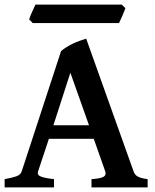

<svg xmlns="http://www.w3.org/2000/svg" viewBox="-20 -810 668 830"><path d="M364.7 -268.6 284.2 -495.6 210.9 -268.6ZM191.4 -210 144.5 -68.8Q139.6 -53.7 156.5 -46.9Q173.3 -40 213.4 -35.6V0H0V-35.6Q33.2 -41.5 51 -47.9Q68.8 -54.2 73.7 -68.8L244.1 -589.4Q255.9 -599.1 269.3 -607.4Q282.7 -615.7 297.1 -622.3Q311.5 -628.9 325.7 -634Q339.8 -639.2 352.5 -643.1L557.6 -68.8Q560.1 -62 564 -56.6Q567.9 -51.3 574.7 -47.4Q581.5 -43.5 592 -40.5Q602.5 -37.6 618.2 -35.6V0H375.5V-35.6Q413.6 -38.1 427 -45.4Q440.4 -52.7 435.1 -68.8L385.3 -210ZM522 -774.9Q520.5 -769.5 516.8 -760.5Q513.2 -751.5 508.8 -741.7Q504.4 -731.9 500.5 -723.4Q496.6 -714.8 494.6 -710.4H121.6L106 -726.1Q107.4 -731.4 110.8 -740.2Q114.3 -749 118.7 -758.5Q123 -768.1 127 -776.6Q130.9 -785.2 133.3 -790H506.3Z"/></svg>

Font: Gentium Basic
Style: Bold
Weight: 700
Designer: J. Victor Gaultney and Annie Olsen
Foundry: SIL International
Version: Version 1.100